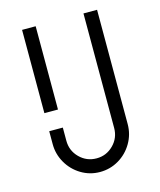

<svg xmlns="http://www.w3.org/2000/svg" viewBox="-108 -784 728 873"><g transform="rotate(-15 255.5 -348.0)"><path d="M79 -706H143V-314H79ZM79 -168V-229H143V-167Q143 -120 176 -87Q209 -54 256 -54Q302 -54 335 -87Q368 -120 368 -167V-706H432V-168Q432 -120 408 -79Q384 -38 343.5 -14Q303 10 255 10Q207 10 166.5 -14.5Q126 -39 102.5 -80Q79 -121 79 -168Z"/></g></svg>

Font: Lineal Light
Style: Regular
Weight: 300
Designer: Created by Frank Adebiaye with contributions from Anton Moglia & Ariel Martín Pérez
Created by Frank ADEBIAYE with FontF
Foundry: Velvetyne Type Foundry
Version: Version 2.000